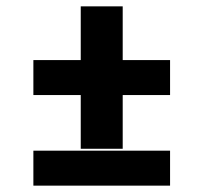

<svg xmlns="http://www.w3.org/2000/svg" viewBox="-20 -584 640 604"><path d="M234 -116V-285H85V-395H234V-564H366V-395H515V-285H366V-116ZM85 0V-110H515V0Z"/></svg>

Font: Iosevka Curly Slab XBdEx
Style: Regular
Weight: 800
Width: 7
Monospace: yes
Designer: Belleve Invis
Foundry: Belleve Invis
Version: Version 11.0.0; ttfautohint (v1.8.3)